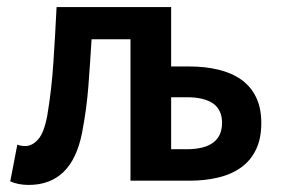

<svg xmlns="http://www.w3.org/2000/svg" viewBox="-20 -511 798 543"><path d="M61 12Q32 12 9 2L29 -102Q34 -100 39.5 -99Q45 -98 52 -98Q71 -98 88 -117Q105 -136 114 -186Q126 -258 131 -334Q136 -410 140 -491H464V-323H516Q560 -323 597.5 -314Q635 -305 662 -286Q689 -267 704 -236.5Q719 -206 719 -163Q719 -119 704 -88Q689 -57 662 -37.5Q635 -18 597.5 -9Q560 0 516 0H349V-400H239Q235 -334 230 -268Q225 -202 212 -135Q183 12 61 12ZM464 -89H508Q608 -89 608 -164Q608 -236 508 -236H464Z"/></svg>

Font: Processing Sans Pro Semibold
Style: Regular
Weight: 600
Designer: Paul D. Hunt
Foundry: Adobe Systems Incorporated
Version: Version 2.020;PS 2.000;hotconv 1.0.86;makeotf.lib2.5.63406